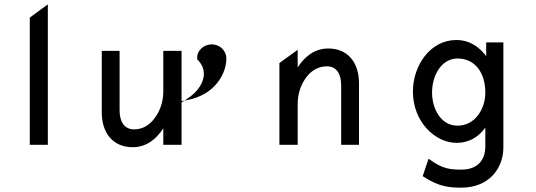

<svg xmlns="http://www.w3.org/2000/svg" viewBox="-20 -666 2467 883"><path d="M200 0V-646L117 -585V0Z M448 -149C448 -54 500 11 590 11C655 11 700 -28 731 -76V0H815V-201L841 -206C967 -229 1021 -326 1021 -397C1021 -433 991 -462 954 -462C918 -462 884 -434 887 -396V-394L888 -392C935 -346 922 -286 876 -240C865 -229 851 -218 837 -209L815 -195V-432H731V-245C731 -192 712 -149 689 -120C669 -93 638 -71 597 -71C551 -71 530 -107 530 -159V-432H448Z M1631 -283C1631 -378 1580 -443 1490 -443C1425 -443 1380 -404 1349 -356V-437L1265 -376V0H1349V-187C1349 -240 1367 -283 1390 -312C1410 -339 1442 -361 1483 -361C1529 -361 1549 -325 1549 -273V0H1631Z M1967 -240C1967 -323 2013 -397 2084 -397C2165 -397 2212 -331 2212 -240C2212 -164 2164 -88 2084 -88C2009 -88 1967 -164 1967 -240ZM1879 -245C1879 -103 1984 -9 2079 -9C2140 -9 2182 -38 2212 -79V6C2212 75 2172 114 2102 114C2055 114 2016 112 1957 68L1951 64L1924 144L1927 146C1998 193 2047 197 2102 197C2228 197 2295 109 2295 12V-471H2216V-408C2186 -448 2141 -482 2079 -482C1957 -482 1879 -363 1879 -245Z"/></svg>

Font: Charger Monospace
Style: Regular
Weight: 400
Designer: Jasper
Foundry: Cannot Into Space Fonts
Version: Version 0.980